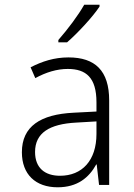

<svg xmlns="http://www.w3.org/2000/svg" viewBox="-20 -786 570 816"><path d="M228 -616V-606H265C310 -645 374 -714 403 -758V-766H338C312 -720 269 -663 228 -616ZM225 10C309 10 358 -31 389 -87H391L401 0H444V-359C444 -486 384 -542 271 -542C210 -542 159 -525 110 -500L130 -454C176 -479 222 -493 268 -493C346 -493 390 -456 390 -351V-312L293 -307C152 -300 73 -249 73 -139C73 -45 131 10 225 10ZM235 -39C171 -39 129 -72 129 -140C129 -221 190 -259 304 -265L390 -270V-217C390 -104 329 -39 235 -39Z"/></svg>

Font: Noto Sans Mono Condensed Light
Style: Regular
Weight: 300
Width: 3
Designer: Monotype Design Team
Foundry: Monotype Imaging Inc.
Version: Version 2.014